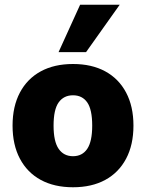

<svg xmlns="http://www.w3.org/2000/svg" viewBox="-20 -779 615 810"><path d="M288 11Q209 11 152 -20Q95 -51 64 -109.5Q33 -168 33 -249Q33 -330 64 -388.5Q95 -447 152 -478Q209 -509 288 -509Q367 -509 424 -478Q481 -447 512 -388.5Q543 -330 543 -249Q543 -168 512 -109.5Q481 -51 424 -20Q367 11 288 11ZM288 -120Q327 -120 348 -151Q369 -182 369 -249Q369 -317 348 -347Q327 -377 288 -377Q249 -377 227.5 -347Q206 -317 206 -249Q206 -182 227.5 -151Q249 -120 288 -120ZM227 -559 318 -759H485L343 -559Z"/></svg>

Font: Nunito Sans 10pt SemiCondensed Black
Style: Regular
Weight: 900
Width: 4
Designer: Vernon Adams
Foundry: Vernon Adams
Version: Version 3.101;gftools[0.9.27]